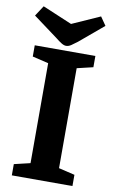

<svg xmlns="http://www.w3.org/2000/svg" viewBox="-94 -893 559 942"><g transform="rotate(10 186.0 -422.0)"><path d="M35 0V-56L115 -75V-573L35 -592V-648H337V-592L257 -573V-75L337 -56V0ZM186 -672Q176 -672 163 -680Q150 -688 134 -701L11 -792L45 -844L192 -782L331 -844L360 -802L241 -702Q224 -689 211.5 -680.5Q199 -672 186 -672Z"/></g></svg>

Font: Faustina Light
Style: Bold
Weight: 700
Version: Version 1.200